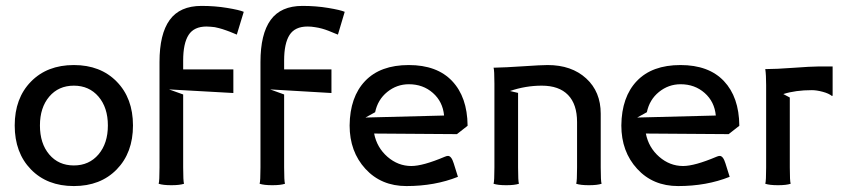

<svg xmlns="http://www.w3.org/2000/svg" viewBox="-20 -625 2863 650"><path d="M115.2 -200.2Q115.2 -139.2 146.7 -102.1Q178.2 -64.9 230 -64.9Q281.7 -64.9 313.5 -102.3Q345.2 -139.6 345.2 -200.2Q345.2 -260.7 313.5 -297.9Q281.7 -335 230 -335Q178.2 -335 146.7 -297.9Q115.2 -260.7 115.2 -200.2ZM84.7 -51.5Q29.8 -107.9 29.8 -200.2Q29.8 -292.5 84.7 -348.6Q139.6 -404.8 230 -404.8Q320.3 -404.8 375.2 -348.6Q430.2 -292.5 430.2 -200.2Q430.2 -107.9 375.2 -51.5Q320.3 4.9 230 4.9Q139.6 4.9 84.7 -51.5Z M861.8 -58.1V-415Q861.8 -509.8 896.2 -557.4Q930.7 -605 1003.9 -605Q1050.3 -605 1091.3 -598.1Q1132.3 -591.3 1147 -585L1124 -507.8Q1122.6 -508.3 1113.5 -512Q1104.5 -515.6 1102.3 -516.6Q1100.1 -517.6 1092 -520.8Q1084 -523.9 1080.6 -524.9Q1077.1 -525.9 1070.1 -528.1Q1063 -530.3 1058.1 -531Q1053.2 -531.7 1046.6 -533Q1040 -534.2 1033.7 -534.7Q1027.3 -535.2 1021 -535.2Q978.5 -535.2 960.2 -506.6Q941.9 -478 941.9 -419.9V-390.1H1102.1V-310.1Q1067.4 -312 998.3 -316.2Q929.2 -320.3 894.5 -322.3L941.9 -305.2V-58.1Q941.9 -11.7 944.8 -2.9Q930.2 2 901.9 2Q873.5 2 858.9 -2.9Q861.8 -11.7 861.8 -58.1ZM520 -58.1V-415Q520 -509.8 554.4 -557.4Q588.9 -605 662.1 -605Q708.5 -605 749.5 -598.1Q790.5 -591.3 805.2 -585L781.7 -507.8Q780.3 -508.3 770 -512.7Q759.8 -517.1 757.6 -517.8Q755.4 -518.6 746.1 -522Q736.8 -525.4 733.2 -526.4Q729.5 -527.3 721.2 -529.8Q712.9 -532.2 707.3 -533Q701.7 -533.7 694.1 -534.4Q686.5 -535.2 679.2 -535.2Q636.7 -535.2 618.4 -506.6Q600.1 -478 600.1 -419.9V-390.1H770V-310.1Q735.4 -312 661.1 -316.2Q586.9 -320.3 552.2 -322.3L600.1 -305.2V-58.1Q600.1 -11.7 603 -2.9Q588.4 2 560.1 2Q531.7 2 517.1 -2.9Q520 -11.7 520 -58.1Z M1163.6 -200.2Q1164.6 -296.9 1216.1 -350.8Q1267.6 -404.8 1363.8 -404.8Q1459.5 -404.8 1510.7 -350.6Q1562 -296.4 1563 -200.2V-199.2L1526.9 -170.9L1246.6 -172.9Q1255.9 -125.5 1291.7 -94.2Q1327.6 -63 1372.6 -63Q1411.6 -63 1485.4 -94.2Q1492.2 -97.2 1496.6 -97.2Q1508.3 -97.2 1516.1 -71.8L1530.3 -26.4Q1452.1 4.9 1356 4.9Q1270.5 4.9 1217 -53.5Q1163.6 -111.8 1163.6 -200.2ZM1250 -245.1 1217.3 -227.1 1483.4 -233.9Q1479 -280.8 1445.6 -310.3Q1412.1 -339.8 1364.3 -339.8Q1323.2 -339.8 1291 -313.7Q1258.8 -287.6 1250 -245.1Z M1653.8 -58.1V-341.8Q1653.8 -387.2 1650.9 -396H1657.2Q1689 -396.5 1750.5 -400.6Q1812 -404.8 1834 -404.8Q1915 -404.8 1964.4 -359.6Q2013.7 -314.5 2013.7 -240.2V-58.1Q2013.7 -11.7 2016.6 -2.9Q2002 2 1973.6 2Q1945.3 2 1930.7 -2.9Q1933.6 -11.7 1933.6 -58.1V-211.9Q1933.6 -272 1903.1 -303.5Q1872.6 -335 1814 -335Q1759.3 -335 1706.5 -316.9Q1710.9 -315.9 1720 -313.7Q1729 -311.5 1733.9 -310.5V-58.1Q1733.9 -11.7 1736.8 -2.9Q1722.2 2 1693.8 2Q1665.5 2 1650.9 -2.9Q1653.8 -11.7 1653.8 -58.1Z M2083.5 -200.2Q2084.5 -296.9 2136 -350.8Q2187.5 -404.8 2283.7 -404.8Q2379.4 -404.8 2430.7 -350.6Q2481.9 -296.4 2482.9 -200.2V-199.2L2446.8 -170.9L2166.5 -172.9Q2175.8 -125.5 2211.7 -94.2Q2247.6 -63 2292.5 -63Q2331.5 -63 2405.3 -94.2Q2412.1 -97.2 2416.5 -97.2Q2428.2 -97.2 2436 -71.8L2450.2 -26.4Q2372.1 4.9 2275.9 4.9Q2190.4 4.9 2137 -53.5Q2083.5 -111.8 2083.5 -200.2ZM2169.9 -245.1 2137.2 -227.1 2403.3 -233.9Q2398.9 -280.8 2365.5 -310.3Q2332 -339.8 2284.2 -339.8Q2243.2 -339.8 2210.9 -313.7Q2178.7 -287.6 2169.9 -245.1Z M2573.7 -58.1V-336.9Q2573.7 -371.6 2570.8 -391.1H2573.2Q2606.4 -391.1 2666.5 -395.5Q2726.6 -399.9 2748.5 -399.9H2798.8V-301.8L2796.9 -299.8Q2786.1 -308.6 2765.4 -314.2Q2744.6 -319.8 2728.5 -319.8Q2673.3 -319.8 2631.8 -306.6L2653.8 -294.9V-58.1Q2653.8 -11.7 2656.7 -2.9Q2642.1 2 2613.8 2Q2585.4 2 2570.8 -2.9Q2573.7 -11.7 2573.7 -58.1Z"/></svg>

Font: Nikodecs
Style: Medium
Weight: 500
Version: Version 0.29